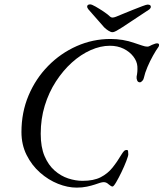

<svg xmlns="http://www.w3.org/2000/svg" viewBox="-20 -843 747 877"><path d="M330 14Q289 14 245 -3.5Q201 -21 163 -54.5Q125 -88 101.5 -135Q78 -182 78 -240Q78 -330 110.5 -407Q143 -484 200 -542Q257 -600 330.5 -632.5Q404 -665 485 -665Q513 -665 540.5 -660.5Q568 -656 596 -646Q615 -640 629 -635Q643 -630 653 -630Q658 -630 663 -632.5Q668 -635 674 -638Q680 -640 686 -642.5Q692 -645 697 -645Q706 -645 706.5 -639Q707 -633 704 -629Q693 -614 679 -589Q665 -564 653.5 -537Q642 -510 637 -487Q636 -480 630 -473.5Q624 -467 619 -467Q610 -467 606.5 -475.5Q603 -484 604 -493Q609 -516 607.5 -539.5Q606 -563 589 -585Q572 -607 544.5 -620.5Q517 -634 482 -634Q439 -634 394 -614Q349 -594 308.5 -557.5Q268 -521 235.5 -471Q203 -421 184.5 -360.5Q166 -300 166 -232Q166 -171 183.5 -130Q201 -89 229.5 -64Q258 -39 291.5 -28Q325 -17 357 -17Q408 -17 440 -33.5Q472 -50 494 -77.5Q516 -105 536 -139Q541 -147 546 -152.5Q551 -158 559 -158Q564 -158 565 -153Q566 -148 566 -138Q566 -131 557 -107.5Q548 -84 535 -57Q522 -30 510.5 -10.5Q499 9 494 9Q490 9 485 5.5Q480 2 475 -2Q471 -6 465.5 -8.5Q460 -11 454 -11Q447 -11 437 -8Q427 -5 413 0Q398 5 377 9.5Q356 14 330 14ZM493 -696Q486 -696 475 -703Q464 -710 456 -718L384 -800Q378 -808 378 -812Q378 -823 392 -823Q399 -823 416.5 -813Q434 -803 453.5 -790Q473 -777 483 -767Q489 -762 496.5 -763Q504 -764 511 -767Q521 -771 542.5 -780Q564 -789 588 -798.5Q612 -808 630.5 -815Q649 -822 654 -822Q669 -822 669 -812Q669 -806 662 -800L538 -718Q522 -708 511.5 -702Q501 -696 493 -696Z"/></svg>

Font: EB Garamond
Style: Italic
Weight: 400
Italic angle: -17.2°
Designer: Georg Duffner and Octavio Pardo
Foundry: Georg Duffner
Version: Version 1.001